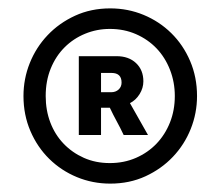

<svg xmlns="http://www.w3.org/2000/svg" viewBox="-20 -742 526 458"><path d="M243 -304Q201 -304 163.5 -319.5Q126 -335 97.5 -363Q69 -391 52.5 -429.5Q36 -468 36 -513Q36 -554 51 -591.5Q66 -629 93.5 -658Q121 -687 159 -704.5Q197 -722 243 -722Q285 -722 322.5 -706.5Q360 -691 388.5 -663Q417 -635 433.5 -596.5Q450 -558 450 -513Q450 -472 435 -434.5Q420 -397 392.5 -368Q365 -339 327 -321.5Q289 -304 243 -304ZM242 -353Q276 -353 304.5 -365.5Q333 -378 353.5 -399.5Q374 -421 385.5 -450Q397 -479 397 -513Q397 -546 385.5 -575.5Q374 -605 353.5 -626.5Q333 -648 304.5 -660.5Q276 -673 242 -673Q211 -673 183 -661.5Q155 -650 134 -629Q113 -608 101 -578.5Q89 -549 89 -513Q89 -479 100 -450Q111 -421 131.5 -399.5Q152 -378 180 -365.5Q208 -353 242 -353ZM168 -420V-608H240H258Q287 -608 304.5 -591.5Q322 -575 322 -548Q322 -532 313 -517.5Q304 -503 290 -496Q301 -477 311.5 -458Q322 -439 333 -420H275Q267 -437 258.5 -452.5Q250 -468 242 -485H221V-420ZM246 -568H221V-522H245Q256 -522 263 -528.5Q270 -535 270 -545Q270 -568 246 -568Z"/></svg>

Font: Rosa Sans Black
Style: Regular
Weight: 900
Designer: Pentagram / MCKL
Foundry: Pentagram / MCKL
Version: Version 1.005;September 16, 2019;FontCreator 11.5.0.2425 64-